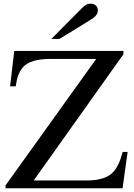

<svg xmlns="http://www.w3.org/2000/svg" viewBox="-20 -1012 721 1032"><path d="M255.9 -802.7 418.9 -966.8Q434.6 -982.4 444.3 -987.3Q454.1 -992.2 467.8 -992.2Q484.4 -992.2 495.1 -982.4Q505.9 -972.7 505.9 -956.1Q505.9 -929.7 472.7 -909.2L299.8 -802.7ZM666 -195.3 638.7 0H9.8V-15.6L497.1 -695.3H251Q139.6 -695.3 100.6 -647.5Q86.9 -629.9 78.6 -608.9Q70.3 -587.9 64.5 -547.9H34.2L56.6 -738.3H643.6V-720.7L161.1 -42H448.2Q496.1 -42 531.7 -53.2Q567.4 -64.5 586.9 -85.9Q595.7 -94.7 602.1 -104.5Q608.4 -114.3 614.7 -126.5Q621.1 -138.7 627 -155.3Q632.8 -171.9 639.6 -195.3Z"/></svg>

Font: Jomolhari
Style: Regular
Weight: 400
Designer: Christopher J. Fynn
Foundry: Christopher  J.  Fynn (Karma Drubgy¸ Tenzin).
Version: Version 1.000